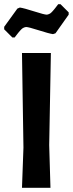

<svg xmlns="http://www.w3.org/2000/svg" viewBox="-27 -897 348 917"><path d="M262 -877 301 -838V-827L238 -738L226 -734Q206 -737 157.5 -752.5Q109 -768 98 -768Q95 -768 92 -767Q89 -766 85.5 -764.5Q82 -763 79.5 -761Q77 -759 73.5 -755.5Q70 -752 68 -749.5Q66 -747 62 -742.5Q58 -738 56 -735Q54 -732 49.5 -726.5Q45 -721 43 -718H32L-7 -757V-769L56 -856L68 -861Q88 -858 136.5 -842.5Q185 -827 196 -827Q199 -827 202 -828Q205 -829 208.5 -830.5Q212 -832 214.5 -834Q217 -836 220.5 -839.5Q224 -843 226 -845.5Q228 -848 232 -852.5Q236 -857 238 -860Q240 -863 244.5 -868.5Q249 -874 251 -877ZM216 -644 208 -204 214 0H78L85 -192L78 -644Z"/></svg>

Font: Alegreya Sans
Style: Bold
Weight: 700
Designer: Juan Pablo del Peral
Foundry: Huerta Tipografica
Version: Version 2.007